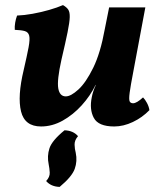

<svg xmlns="http://www.w3.org/2000/svg" viewBox="-20 -487 632 753"><path d="M141 9Q77 9 62.5 -50Q48 -109 73 -213Q86 -269 92 -301Q98 -333 94.5 -347Q91 -361 77.5 -365Q64 -369 38 -370Q37 -383 39.5 -398Q42 -413 47 -426Q75 -427 108 -433Q141 -439 172.5 -448Q204 -457 227 -467Q241 -459 247.5 -449.5Q254 -440 253.5 -420Q253 -400 245 -360.5Q237 -321 221 -253Q203 -172 208.5 -140.5Q214 -109 238 -109Q258 -109 287.5 -136Q317 -163 345.5 -221Q374 -279 391 -373L408 -458H550L503 -207Q492 -150 488.5 -123.5Q485 -97 488.5 -89.5Q492 -82 502 -82Q516 -82 541 -105Q549 -97 556.5 -83Q564 -69 566 -55Q538 -26 501 -8.5Q464 9 428 9Q366 9 348 -24.5Q330 -58 340 -106Q342 -117 346 -129Q350 -141 356 -154H355Q334 -111 300.5 -74Q267 -37 226 -14Q185 9 141 9ZM214 246Q180 245 161 223Q176 207 175 189.5Q174 172 171 158Q164 125 174 94.5Q184 64 233 24Q267 25 286 47Q272 63 272.5 80.5Q273 98 277 112Q284 145 273 175.5Q262 206 214 246Z"/></svg>

Font: Vollkorn
Style: Bold Italic
Weight: 700
Italic angle: -11°
Designer: Friedrich Althausen
Foundry: Friedrich Althausen
Version: Version 5.000; ttfautohint (v1.8.3)